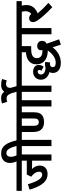

<svg xmlns="http://www.w3.org/2000/svg" viewBox="1137 -2073 1104 3418"><g transform="rotate(-90 1689.0 -364.0)"><path d="M648 -528H737V-622H0V-528H538V-439H290L252 -361C305 -322 341 -273 341 -221C341 -184 322 -165 289 -165C221 -165 169 -249 118 -420L21 -389C96 -143 185 -69 299 -69C387 -69 451 -118 451 -209C451 -261 428 -309 389 -347C404 -346 422 -345 444 -345H538V0H648Z M528 -615H634C619 -647 607 -680 607 -723C607 -771 630 -802 675 -802C734 -802 768 -740 800 -622H723V-528H798V0H908V-528H997V-622H899C859 -793 800 -896 665 -896C560 -896 497 -833 497 -741C497 -700 507 -659 528 -615Z M1614 -528H1702V-622H983V-528H1048V-336C1048 -261 1061 -220 1086 -189C1115 -151 1161 -132 1225 -132C1289 -132 1334 -149 1363 -182C1388 -212 1399 -248 1399 -314V-528H1503V0H1614ZM1223 -226C1197 -226 1181 -235 1171 -252C1162 -268 1158 -287 1158 -329V-528H1289V-330C1289 -283 1286 -265 1276 -249C1265 -233 1248 -226 1223 -226Z M1873 -528H1962V-622H1864C1854 -663 1844 -697 1834 -727C1834 -729 1834 -731 1834 -733C1834 -779 1856 -808 1906 -808C1926 -808 1948 -804 1968 -796L1991 -879C1964 -889 1928 -896 1886 -896C1831 -896 1790 -876 1766 -841C1732 -885 1698 -896 1647 -896C1613 -896 1584 -890 1556 -879L1586 -787C1603 -794 1623 -799 1647 -799C1705 -799 1732 -751 1765 -622H1688V-528H1763V0H1873Z M2698 136 2620 -86C2649 -100 2671 -122 2671 -166C2671 -213 2638 -254 2578 -254C2540 -254 2504 -234 2504 -186C2504 -179 2505 -170 2506 -160C2501 -160 2497 -160 2493 -160C2403 -160 2363 -199 2363 -261C2363 -295 2376 -319 2401 -335C2429 -353 2465 -361 2535 -361H2577V-528H2726V-622H1948V-528H2468V-454C2403 -451 2348 -433 2309 -400C2275 -370 2253 -328 2253 -268C2253 -120 2374 -66 2491 -66C2494 -66 2497 -66 2500 -66C2432 30 2359 76 2279 76C2228 76 2203 56 2203 23C2203 -9 2225 -27 2263 -27C2272 -27 2280 -27 2287 -26L2295 -112C2286 -114 2269 -115 2255 -115C2230 -115 2208 -111 2188 -104C2133 -109 2071 -129 2071 -186C2071 -222 2095 -245 2121 -245C2145 -245 2153 -231 2153 -216C2153 -202 2146 -189 2137 -179L2210 -140C2232 -168 2242 -195 2242 -227C2242 -287 2192 -327 2121 -327C2039 -327 1979 -269 1979 -189C1979 -104 2037 -57 2114 -35C2104 -15 2099 6 2099 25C2099 108 2162 167 2278 167C2403 167 2493 102 2556 21L2603 168Z M2898 -528H2987V-622H2713V-528H2788V0H2898Z M3347 -55C3278 -115 3208 -187 3160 -245C3251 -284 3308 -343 3308 -444C3308 -480 3304 -507 3297 -528H3378V-622H2973V-528H3188C3194 -509 3198 -485 3198 -460C3198 -416 3183 -383 3150 -359C3129 -384 3104 -397 3074 -397C3023 -397 3004 -363 3004 -331C3004 -307 3011 -282 3038 -242C3079 -181 3165 -84 3270 15Z"/></g></svg>

Font: Noto Sans Devanagari UI SemiCondensed SemiBold
Style: Regular
Weight: 600
Width: 4
Designer: Jelle Bosma - Monotype Design Team
Foundry: Monotype Imaging Inc.
Version: Version 2.004